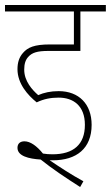

<svg xmlns="http://www.w3.org/2000/svg" viewBox="-20 -642 444 769"><path d="M215 -251C273 -251 320 -219 320 -142C320 -63 274 -24 190 -24C177 -24 164 -25 152 -27C127 -58 101 -76 78 -76C61 -76 50 -67 50 -50C50 -17 95 -6 143 -3C189 34 243 70 301 107L314 84C266 58 219 27 179 0C184 0 188 0 192 0C286 0 347 -47 347 -142C347 -225 296 -277 215 -277C183 -277 156 -271 133 -261C109 -282 77 -317 77 -363C77 -386 82 -402 93 -414C108 -431 129 -438 174 -438H302V-596H404V-622H0V-596H276V-464H180C117 -464 91 -452 72 -430C57 -413 50 -392 50 -365C50 -307 91 -261 127 -232C156 -246 184 -251 215 -251Z"/></svg>

Font: Noto Sans Condensed Thin
Style: Italic
Weight: 100
Width: 3
Italic angle: -12°
Designer: Monotype Design Team
Foundry: Monotype Imaging Inc.
Version: Version 2.013